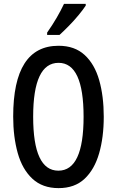

<svg xmlns="http://www.w3.org/2000/svg" viewBox="-20 -960 603 990"><path d="M515 -358Q515 -252 491 -169Q467 -86 416 -38Q365 10 282 10Q199 10 147 -38.5Q95 -87 71.5 -170.5Q48 -254 48 -359Q48 -724 282 -724Q365 -724 416.5 -676.5Q468 -629 491.5 -546.5Q515 -464 515 -358ZM151 -358Q151 -80 281 -80Q411 -80 411 -358Q411 -636 282 -636Q151 -636 151 -358ZM422 -931Q409 -911 385.5 -882.5Q362 -854 335 -826.5Q308 -799 287 -780H223V-792Q251 -832 272.5 -869Q294 -906 310 -940H422Z"/></svg>

Font: Noto Sans ExtraCondensed Medium
Style: Regular
Weight: 500
Width: 2
Designer: Monotype Design Team
Foundry: Monotype Imaging Inc.
Version: Version 2.013; ttfautohint (v1.8.4.7-5d5b)